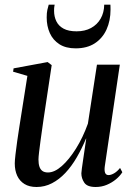

<svg xmlns="http://www.w3.org/2000/svg" viewBox="-20 -774 555 806"><path d="M133.5 11Q103 11 82.8 -1.5Q62.5 -14 52.2 -36.2Q42 -58.5 42 -88Q42 -100 45 -125.8Q48 -151.5 52.2 -181.5Q56.5 -211.5 60.5 -236.8Q64.5 -262 66 -272L95 -455.5L35 -473L37 -487L180 -513.5L197 -500.5L163 -274.5Q161 -258.5 157.2 -233.5Q153.5 -208.5 150 -182.5Q146.5 -156.5 144 -135Q141.5 -113.5 141.5 -104.5Q141.5 -86.5 145.5 -74.5Q149.5 -62.5 158.2 -56.2Q167 -50 181.5 -50Q209 -50 239.5 -77Q270 -104 299 -150.2Q328 -196.5 349 -255L387 -502.5H483L420 -76.5Q417.5 -59.5 421 -49.2Q424.5 -39 436 -39Q445.5 -39 458.5 -46.2Q471.5 -53.5 484 -69L493.5 -51Q483.5 -35 466.5 -21Q449.5 -7 428 2Q406.5 11 381.5 11Q346 11 333.8 -7.2Q321.5 -25.5 321.5 -46.5Q321.5 -51 323.8 -67.8Q326 -84.5 329.5 -107.2Q333 -130 336.2 -152.8Q339.5 -175.5 342 -192H341Q323.5 -150 302 -113Q280.5 -76 254.5 -48.2Q228.5 -20.5 198.2 -4.8Q168 11 133.5 11ZM297.5 -571Q256.5 -571 229.5 -588.2Q202.5 -605.5 189.2 -635Q176 -664.5 176 -700.5Q176 -720.5 178.8 -732.5Q181.5 -744.5 184.5 -754.5H209.5Q209 -751.5 208 -746Q207 -740.5 207 -728.5Q207 -704.5 216.5 -684.8Q226 -665 246.8 -653.8Q267.5 -642.5 301.5 -642.5Q336.5 -642.5 362.2 -656.5Q388 -670.5 402.5 -695.8Q417 -721 417.5 -754.5H443.5Q443.5 -750 443.8 -746Q444 -742 444 -734Q444 -687 427.2 -650.2Q410.5 -613.5 378 -592.2Q345.5 -571 297.5 -571Z"/></svg>

Font: Merriweather 144pt
Style: Italic
Weight: 400
Italic angle: -7.8°
Version: Version 2.101